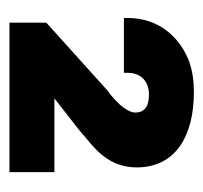

<svg xmlns="http://www.w3.org/2000/svg" viewBox="-32 -724 430 406"><g transform="rotate(90 183.0 -521.0)"><path d="M18 -568H134V-576C134 -604 152 -621 180 -621C206 -621 218 -611 218 -592C218 -587 216 -579 208 -568C201 -558 188 -545 170 -532L28 -404V-326H344V-421H188L225 -450C243 -464 259 -476 272 -488C302 -512 334 -542 334 -595C334 -679 265 -716 175 -716C151 -716 130 -713 110 -706C60 -687 18 -643 18 -576Z"/></g></svg>

Font: Asimov Pro
Style: Blk
Weight: 900
Designer: Google
Version: Version 2.000980; 2014